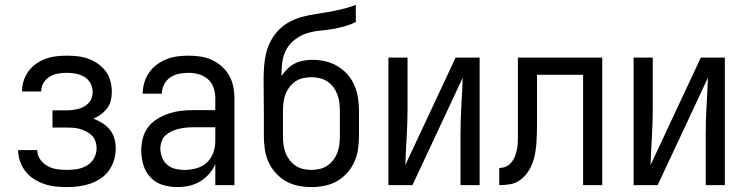

<svg xmlns="http://www.w3.org/2000/svg" viewBox="-20 -755 3040 783"><path d="M253 8Q229 8 206 5.5Q183 3 161 -4.5Q139 -12 119 -24.5Q99 -37 84.5 -55.5Q70 -74 62 -96.5Q54 -119 54 -142V-143H132Q132 -122 144 -105Q156 -88 174 -78Q192 -68 212 -65Q232 -62 253 -62Q274 -62 295 -65.5Q316 -69 334.5 -80Q353 -91 363.5 -110Q374 -129 374 -150Q374 -165 369.5 -178.5Q365 -192 355 -202Q345 -212 332.5 -218.5Q320 -225 306 -229Q292 -233 278 -234Q264 -235 250 -235H194V-305H250Q262 -305 274.5 -306.5Q287 -308 299 -311Q311 -314 322 -320Q333 -326 341.5 -335Q350 -344 354 -356Q358 -368 358 -380Q358 -399 349 -415.5Q340 -432 324 -441.5Q308 -451 289.5 -454.5Q271 -458 253 -458Q235 -458 217 -455Q199 -452 183 -442.5Q167 -433 157.5 -417Q148 -401 148 -383V-382H70V-384Q70 -406 77 -427Q84 -448 97 -465.5Q110 -483 128 -495.5Q146 -508 167 -515.5Q188 -523 209.5 -525.5Q231 -528 253 -528Q275 -528 297 -525.5Q319 -523 340 -515.5Q361 -508 379.5 -495Q398 -482 411 -464.5Q424 -447 430 -425Q436 -403 436 -381Q436 -363 432 -345.5Q428 -328 417 -313.5Q406 -299 391.5 -288.5Q377 -278 361 -271Q380 -264 397.5 -253Q415 -242 428 -226Q441 -210 446.5 -190Q452 -170 452 -149Q452 -125 445 -102Q438 -79 424 -59.5Q410 -40 389.5 -26.5Q369 -13 346.5 -5.5Q324 2 300 5Q276 8 253 8Z M702 8Q672 8 643 -1Q614 -10 593.5 -32Q573 -54 564.5 -83Q556 -112 556 -141Q556 -167 562.5 -192Q569 -217 584.5 -237Q600 -257 622 -270.5Q644 -284 668.5 -292Q693 -300 718 -303Q743 -306 769 -306H858V-355Q858 -376 851 -397Q844 -418 828 -432Q812 -446 791 -452Q770 -458 749 -458Q729 -458 709.5 -454Q690 -450 674 -439Q658 -428 649 -410Q640 -392 640 -373H562Q562 -396 568.5 -418Q575 -440 588 -459Q601 -478 619.5 -491.5Q638 -505 659 -513.5Q680 -522 703 -525Q726 -528 749 -528Q773 -528 797 -524.5Q821 -521 843 -511Q865 -501 883.5 -485Q902 -469 914 -448Q926 -427 931 -403Q936 -379 936 -355V0H858V-86Q849 -64 832.5 -45.5Q816 -27 795 -14.5Q774 -2 750 3Q726 8 702 8ZM732 -62Q756 -62 780.5 -68.5Q805 -75 823 -91.5Q841 -108 849.5 -131.5Q858 -155 858 -180V-236H769Q754 -236 738.5 -234.5Q723 -233 708.5 -229.5Q694 -226 680 -219.5Q666 -213 655 -203Q644 -193 639 -178.5Q634 -164 634 -149Q634 -131 641 -113Q648 -95 662 -83Q676 -71 694.5 -66.5Q713 -62 732 -62Z M1250 8Q1223 8 1196 2.5Q1169 -3 1146 -16Q1123 -29 1104.5 -49.5Q1086 -70 1075 -94.5Q1064 -119 1060 -146Q1056 -173 1056 -200V-303Q1056 -334 1055.5 -365.5Q1055 -397 1055 -429Q1055 -457 1057 -484.5Q1059 -512 1065.5 -539Q1072 -566 1085.5 -590.5Q1099 -615 1118.5 -634.5Q1138 -654 1163 -667Q1188 -680 1215 -687Q1242 -694 1269.5 -698Q1297 -702 1324 -707Q1351 -712 1378 -718.5Q1405 -725 1431 -735V-665Q1408 -654 1383 -647Q1358 -640 1332.5 -636Q1307 -632 1281 -629.5Q1255 -627 1230.5 -619Q1206 -611 1184.5 -595Q1163 -579 1150 -557Q1137 -535 1132.5 -509Q1128 -483 1128 -457V-445Q1138 -460 1151.5 -473.5Q1165 -487 1181.5 -495.5Q1198 -504 1216.5 -507.5Q1235 -511 1254 -511Q1281 -511 1307 -505Q1333 -499 1356 -485.5Q1379 -472 1397 -451.5Q1415 -431 1425.5 -406.5Q1436 -382 1440 -355.5Q1444 -329 1444 -303V-200Q1444 -173 1440 -146Q1436 -119 1425 -94.5Q1414 -70 1395.5 -49.5Q1377 -29 1354 -16Q1331 -3 1304 2.5Q1277 8 1250 8ZM1250 -62Q1267 -62 1284 -66Q1301 -70 1315 -79.5Q1329 -89 1339.5 -103Q1350 -117 1356 -133Q1362 -149 1364 -166Q1366 -183 1366 -200V-303Q1366 -320 1364 -336.5Q1362 -353 1356 -369Q1350 -385 1340 -399Q1330 -413 1315.5 -422.5Q1301 -432 1284.5 -436Q1268 -440 1251 -440Q1233 -440 1216.5 -436.5Q1200 -433 1185.5 -423.5Q1171 -414 1160.5 -400Q1150 -386 1144 -370Q1138 -354 1136 -337Q1134 -320 1134 -303V-200Q1134 -183 1136 -166Q1138 -149 1144 -133Q1150 -117 1160.5 -103Q1171 -89 1185 -79.5Q1199 -70 1216 -66Q1233 -62 1250 -62Z M1564 0V-520H1642V-312Q1642 -254 1638.5 -197Q1635 -140 1633 -82L1838 -520H1936V0H1858V-208Q1858 -266 1861.5 -323Q1865 -380 1867 -438L1662 0Z M2016 0V-70Q2027 -70 2038 -73.5Q2049 -77 2057.5 -84.5Q2066 -92 2072 -101.5Q2078 -111 2081.5 -121.5Q2085 -132 2087.5 -143Q2090 -154 2091 -165Q2092 -176 2092 -187Q2092 -198 2092 -209V-520H2436V0H2358V-450H2170V-256Q2170 -235 2169.5 -213.5Q2169 -192 2167.5 -170.5Q2166 -149 2162 -127.5Q2158 -106 2150 -86Q2142 -66 2129 -48.5Q2116 -31 2098.5 -19Q2081 -7 2059.5 -3.5Q2038 0 2016 0Z M2564 0V-520H2642V-312Q2642 -254 2638.5 -197Q2635 -140 2633 -82L2838 -520H2936V0H2858V-208Q2858 -266 2861.5 -323Q2865 -380 2867 -438L2662 0Z"/></svg>

Font: Iosevka Curly
Style: Regular
Weight: 400
Monospace: yes
Designer: Belleve Invis
Foundry: Belleve Invis
Version: Version 22.1.2; ttfautohint (v1.8.4)